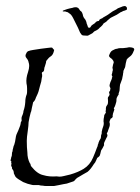

<svg xmlns="http://www.w3.org/2000/svg" viewBox="-20 -607 466 638"><path d="M395 -587Q397 -587 399.5 -584.5Q402 -582 402 -580Q402 -574 400 -574L392 -571Q390 -571 388.5 -570Q387 -569 385 -568Q381 -567 376.5 -563.5Q372 -560 368 -558L350 -549Q346 -547 343 -544Q340 -541 337 -539Q335 -536 331 -533.5Q327 -531 324 -529Q322 -525 319.5 -522.5Q317 -520 315 -518Q312 -516 310 -513.5Q308 -511 305 -509Q299 -505 296 -504Q293 -503 290.5 -500Q288 -497 286 -496L273 -489Q272 -488 267.5 -488.5Q263 -489 259 -489Q253 -489 250.5 -492.5Q248 -496 246 -499Q244 -503 242.5 -507Q241 -511 239 -515Q237 -519 234.5 -524Q232 -529 229 -535Q226 -541 223 -547Q220 -553 216 -558Q214 -560 212 -561.5Q210 -563 208 -564Q207 -566 204.5 -566.5Q202 -567 199 -568Q198 -569 195 -569Q192 -569 190 -569Q188 -569 188.5 -570.5Q189 -572 190 -572Q195 -574 198 -575Q201 -576 204 -577Q207 -578 211.5 -579Q216 -580 221 -581Q225 -583 232 -583Q235 -583 236.5 -582Q238 -581 239 -581Q243 -578 244 -575Q246 -571 250 -569Q253 -566 255 -559Q256 -551 261 -545Q263 -543 264.5 -540Q266 -537 267 -534Q267 -532 268 -529Q269 -526 270 -524Q272 -515 275 -515Q278 -514 280 -516L284 -522Q286 -524 288.5 -525.5Q291 -527 294 -529Q296 -531 299 -534Q302 -537 306 -537Q309 -537 309.5 -539Q310 -541 311 -542L316 -545Q319 -545 323 -549Q328 -552 333.5 -555Q339 -558 344 -562Q354 -570 367 -576Q371 -580 381 -583Q389 -587 395 -587ZM141 11Q136 11 131.5 11Q127 11 123 10Q115 10 109 8H99Q96 8 92 8Q88 8 85 7Q73 5 57 -2Q39 -12 33 -18Q31 -20 29.5 -23.5Q28 -27 26 -31Q26 -40 21 -45Q19 -48 20 -49Q20 -52 18 -54Q16 -59 18 -61Q18 -62 18 -64Q18 -66 17 -68Q18 -70 17.5 -70.5Q17 -71 17 -72Q15 -72 15 -74L17 -82Q17 -86 19 -88Q19 -90 19.5 -93Q20 -96 20 -100Q22 -104 22 -107Q22 -110 23 -112Q24 -117 25 -120.5Q26 -124 27 -125Q28 -128 30 -136L33 -154Q34 -159 36.5 -164Q39 -169 41 -174Q49 -192 49 -200Q51 -205 52 -206Q51 -214 52 -218L56 -228Q58 -234 58 -238Q63 -252 64 -268Q64 -282 69 -294Q70 -298 70 -303Q70 -308 70 -313Q70 -322 68 -330Q66 -347 73 -367Q75 -373 76 -378.5Q77 -384 77 -388Q77 -392 76.5 -394.5Q76 -397 75 -400Q74 -407 68 -414Q62 -421 67 -429Q70 -437 77 -438Q78 -439 90 -441Q97 -442 103 -443Q109 -444 116 -445L140 -448Q152 -450 154 -448Q155 -446 160 -441Q157 -425 149 -420Q142 -416 134 -405Q133 -403 133 -400.5Q133 -398 132 -396L129 -386Q128 -384 127.5 -382Q127 -380 127 -378Q127 -374 125 -370L122 -368Q122 -367 120 -367Q118 -364 120 -359Q120 -357 120 -354Q120 -351 119 -349Q118 -336 113 -322Q111 -315 109.5 -308.5Q108 -302 105 -295L99 -282Q98 -278 96 -274.5Q94 -271 90 -267Q89 -262 88 -257.5Q87 -253 86 -249Q85 -245 84.5 -241Q84 -237 82 -233Q80 -225 78 -217Q76 -209 75 -201Q75 -191 72 -170Q69 -151 69 -139Q69 -128 69.5 -118Q70 -108 71 -100Q71 -81 79 -65Q81 -64 82 -59Q82 -56 84 -54Q104 -29 124 -25Q144 -19 168 -21Q170 -21 172.5 -20.5Q175 -20 178 -20Q181 -20 184.5 -20.5Q188 -21 192 -22L213 -27Q227 -31 238.5 -36Q250 -41 258 -46Q279 -59 289 -83L296 -100L302 -116Q303 -118 304 -120.5Q305 -123 305 -126Q307 -129 307 -131Q307 -133 308 -134Q310 -140 311 -141Q311 -142 315 -148Q315 -150 315.5 -152.5Q316 -155 316 -158Q318 -162 318 -164.5Q318 -167 318 -169Q319 -171 319 -173Q319 -175 320 -178L323 -187Q326 -195 324 -204Q324 -208 324.5 -212Q325 -216 326 -220Q326 -225 328 -227L332 -233Q330 -236 332 -244Q331 -247 333 -253L338 -261Q339 -265 339 -271Q339 -276 338.5 -278.5Q338 -281 339 -284L342 -288Q343 -289 343 -290Q343 -291 344 -292Q344 -296 343 -297Q343 -300 342 -302Q346 -303 346 -308Q348 -313 346 -316Q344 -320 344 -321Q344 -325 345 -328Q346 -330 346.5 -333Q347 -336 349 -338Q349 -340 350.5 -342.5Q352 -345 352 -349Q355 -353 353 -353Q352 -354 352 -355Q352 -357 351 -358Q352 -360 352 -361.5Q352 -363 353 -365Q353 -368 355 -374Q355 -378 354 -380Q353 -383 355 -388Q355 -392 356 -393L358 -400Q357 -406 352 -411Q345 -415 342 -421Q346 -435 353 -439Q357 -441 361 -443Q365 -445 369 -445Q374 -447 378.5 -447Q383 -447 388 -447Q399 -448 401.5 -448.5Q404 -449 409 -450Q413 -450 416 -449.5Q419 -449 422 -448Q429 -445 424 -437Q420 -426 414 -421Q410 -418 406.5 -415Q403 -412 401 -409L398 -397Q397 -394 397 -391Q397 -388 396 -385Q395 -381 393.5 -379Q392 -377 392 -375Q390 -373 390 -370Q390 -366 389 -363Q389 -361 388.5 -358Q388 -355 387 -351Q387 -346 382 -334Q378 -326 378 -318Q378 -314 377.5 -310.5Q377 -307 377 -305Q376 -303 375.5 -300.5Q375 -298 374 -296Q376 -294 371 -288Q367 -281 367 -278V-275Q367 -270 366 -267Q365 -262 363.5 -258.5Q362 -255 361 -252Q357 -247 359 -245Q361 -243 359 -240L356 -231Q355 -229 355 -226.5Q355 -224 354 -222Q354 -221 355 -221Q356 -221 354 -219Q354 -217 352 -215Q347 -213 347 -211Q343 -204 344 -199Q345 -198 345 -194Q345 -188 343 -184L339 -173Q339 -170 335 -164Q335 -161 337 -159Q337 -155 336 -153Q335 -151 333 -147.5Q331 -144 329 -139Q324 -130 326 -125Q324 -120 321 -115L316 -107Q314 -101 314 -99Q314 -97 311 -89L307 -85Q306 -85 303 -82Q302 -80 301 -77.5Q300 -75 299 -73Q298 -70 296 -67Q294 -64 292 -62Q281 -44 271 -36Q264 -32 256 -27.5Q248 -23 240 -18Q237 -17 232 -12Q227 -5 223 -4Q218 -2 212.5 -0.5Q207 1 202 3Q197 4 190.5 5Q184 6 176 8L160 11Z"/></svg>

Font: Estonia
Style: Regular
Weight: 400
Designer: Robert E. Leuschke
Foundry: Robert E. Leuschke
Version: Version 1.014; ttfautohint (v1.8.3)